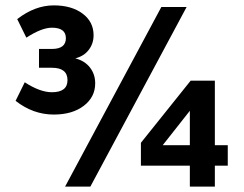

<svg xmlns="http://www.w3.org/2000/svg" viewBox="-20 -694 906 714"><path d="M180 -268Q103 -268 38 -319L72 -388Q129 -351 173 -351Q231 -351 231 -396Q231 -442 173 -442H125V-512H173Q225 -512 225 -552Q225 -591 173 -591Q135 -591 78 -554L44 -623Q110 -674 180 -674Q246 -674 287 -643.5Q328 -613 328 -563Q328 -532 310 -508.5Q292 -485 260 -477Q295 -468 314.5 -443Q334 -418 334 -384Q334 -333 291.5 -300.5Q249 -268 180 -268ZM316 0H222L580 -668H674ZM779 0H686V-78H504V-163L689 -394H779V-154H827V-78H779ZM686 -154V-282L585 -154Z"/></svg>

Font: Gantari
Style: Bold
Weight: 700
Designer: Anugrah Pasau
Foundry: Lafontype
Version: Version 1.000